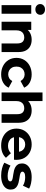

<svg xmlns="http://www.w3.org/2000/svg" viewBox="1302 -2130 835 3480"><g transform="rotate(90 1720.0 -389.5)"><path d="M72.3 0V-537.9H228.3V0ZM150.3 -612.7Q107 -612.7 80 -637.9Q52.9 -663 52.9 -700Q52.9 -736.9 80 -762.1Q107 -787.2 150.3 -787.2Q193.6 -787.2 220.7 -763.5Q247.7 -739.7 247.7 -702.8Q247.7 -664 221 -638.4Q194.2 -612.7 150.3 -612.7Z M373.3 0V-537.9H522V-388.8L494 -433.6Q523 -488.4 576.9 -516.9Q630.8 -545.5 699.6 -545.5Q763.8 -545.5 814.2 -520.3Q864.6 -495.1 893.8 -442.6Q923 -390.2 923 -307.8V0H767V-284.5Q767 -349.3 738.5 -380.2Q709.9 -411 658.4 -411Q620.9 -411 591.4 -395.4Q562 -379.8 545.7 -347.9Q529.3 -316.1 529.3 -266.1V0Z M1327.9 7.6Q1241.2 7.6 1173.3 -27.8Q1105.4 -63.2 1066.9 -125.9Q1028.5 -188.6 1028.5 -269.2Q1028.5 -350.4 1066.9 -412.6Q1105.4 -474.7 1173.3 -510.1Q1241.2 -545.5 1327.9 -545.5Q1412.8 -545.5 1476 -510.4Q1539.2 -475.2 1568.6 -409.5L1448.5 -344Q1426.7 -382 1395.2 -399.9Q1363.8 -417.8 1326.9 -417.8Q1287.5 -417.8 1255.4 -400.1Q1223.3 -382.3 1204.8 -349.2Q1186.3 -316 1186.3 -269.2Q1186.3 -222.3 1204.8 -189Q1223.3 -155.6 1255.4 -137.9Q1287.5 -120.1 1326.9 -120.1Q1363.8 -120.1 1395.2 -137.7Q1426.7 -155.3 1448.5 -194L1568.6 -128.5Q1539.2 -63.3 1476 -27.9Q1412.8 7.6 1327.9 7.6Z M1655.3 0V-742H1811.3V-388.8L1776 -433.6Q1805 -488.4 1858.9 -516.9Q1912.8 -545.5 1981.6 -545.5Q2045.8 -545.5 2096.2 -520.3Q2146.6 -495.1 2175.8 -442.6Q2205 -390.2 2205 -307.8V0H2049V-284.5Q2049 -349.3 2020.5 -380.2Q1991.9 -411 1940.4 -411Q1902.9 -411 1873.4 -395.4Q1844 -379.8 1827.7 -347.9Q1811.3 -316.1 1811.3 -266.1V0Z M2616.7 7.6Q2524.6 7.6 2455.5 -28.2Q2386.4 -64 2348.4 -126.7Q2310.5 -189.4 2310.5 -269.2Q2310.5 -349.8 2347.6 -412.3Q2384.8 -474.7 2449.9 -510.1Q2515 -545.5 2596.9 -545.5Q2676.1 -545.5 2739.5 -512Q2802.9 -478.5 2839.8 -416.1Q2876.8 -353.7 2876.8 -266.8Q2876.8 -257.8 2876.1 -246.3Q2875.4 -234.8 2874.4 -225.2H2437.1V-316.1H2791.8L2731.6 -288.9Q2732.2 -330.6 2714.9 -361.8Q2697.7 -393.1 2667.7 -410.7Q2637.8 -428.3 2597.7 -428.3Q2557.7 -428.3 2527.2 -410.7Q2496.7 -393.1 2480 -361.5Q2463.3 -330 2463.3 -287.1V-262.8Q2463.3 -218.7 2482.7 -185.6Q2502.1 -152.4 2537.8 -134.5Q2573.5 -116.6 2621.3 -116.6Q2664.1 -116.6 2696.5 -129.6Q2728.8 -142.6 2756.4 -169.2L2839.4 -79.2Q2801.8 -36.8 2746.1 -14.6Q2690.3 7.6 2616.7 7.6Z M3161.5 7.6Q3093.3 7.6 3029.9 -8.9Q2966.4 -25.4 2928.6 -50L2981 -161.6Q3017.6 -138.6 3068.1 -124.4Q3118.7 -110.2 3168.3 -110.2Q3222 -110.2 3244.7 -123.2Q3267.3 -136.3 3267.3 -159.1Q3267.3 -177.8 3249.7 -187.5Q3232.1 -197.2 3203.2 -202.3Q3174.3 -207.4 3139.6 -212.2Q3104.9 -217.1 3070 -225.7Q3035.1 -234.4 3006.2 -251.2Q2977.3 -268 2959.7 -297Q2942.1 -326 2942.1 -372.4Q2942.1 -423.2 2971.7 -462.2Q3001.4 -501.2 3057 -523.4Q3112.6 -545.5 3190.7 -545.5Q3246.5 -545.5 3303.1 -533.6Q3359.8 -521.7 3398 -499.3L3345.6 -387.7Q3306.7 -410.7 3267.4 -419.2Q3228.1 -427.7 3191.3 -427.7Q3138.6 -427.7 3114.7 -413.7Q3090.7 -399.7 3090.7 -378.2Q3090.7 -358.4 3108.3 -348.1Q3125.9 -337.9 3154.8 -332.2Q3183.7 -326.5 3218.4 -321.7Q3253.1 -316.9 3287.8 -308Q3322.6 -299.1 3351.5 -282.6Q3380.4 -266.1 3398 -237.4Q3415.6 -208.7 3415.6 -162.9Q3415.6 -113.3 3385.8 -74.8Q3356 -36.2 3299.3 -14.3Q3242.7 7.6 3161.5 7.6Z"/></g></svg>

Font: Montserrat Thin
Style: Regular
Weight: 100
Designer: Julieta Ulanovsky
Foundry: Julieta Ulanovsky
Version: Version 9.000